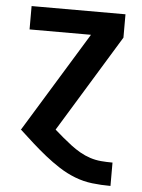

<svg xmlns="http://www.w3.org/2000/svg" viewBox="-53 -572 605 819"><g transform="rotate(5 250.0 -162.5)"><path d="M450 205H451V105H450Q426 105 402 103Q378 101 355 93.5Q332 86 311 74Q290 62 271 47.5Q252 33 233.5 17.5Q215 2 197 -14L451 -430V-530H49V-430H312L49 0H51Q79 26 108 52Q137 78 167 102Q197 126 229.5 147Q262 168 298 182Q334 196 372.5 200.5Q411 205 450 205Z"/></g></svg>

Font: Iosevka SS09
Style: Bold
Weight: 700
Monospace: yes
Designer: Belleve Invis
Foundry: Belleve Invis
Version: Version 5.2.1; ttfautohint (v1.8.3)